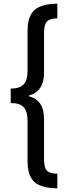

<svg xmlns="http://www.w3.org/2000/svg" viewBox="-20 -852 380 1038"><path d="M38 -373Q86 -373 107.5 -395.5Q129 -418 129 -468V-685Q129 -763 165.5 -797Q202 -831 290 -832V-753Q251 -752 234.5 -736.5Q218 -721 218 -672V-459Q218 -358 137 -336V-331Q218 -311 218 -209V6Q218 56 234.5 71.5Q251 87 290 87V166Q202 165 165.5 131.5Q129 98 129 20V-199Q129 -250 108 -272.5Q87 -295 38 -295Z"/></svg>

Font: Noto Sans Gurmukhi ExtraCondensed Medium
Style: Regular
Weight: 500
Width: 2
Designer: Jelle Bosma - Monotype Design Team
Foundry: Monotype Imaging Inc.
Version: Version 2.004; ttfautohint (v1.8.4.7-5d5b)